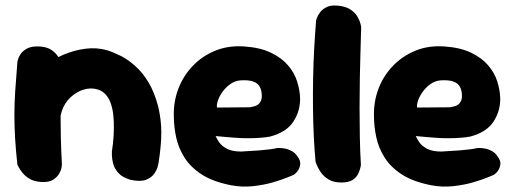

<svg xmlns="http://www.w3.org/2000/svg" viewBox="-20 -671 1898 707"><path d="M460 -9Q430 -18 415.5 -34.5Q401 -51 396.5 -69Q392 -87 392 -100Q392 -113 392 -113Q401 -170 399 -224Q397 -278 379 -310Q364 -334 340 -341.5Q316 -349 289.5 -341.5Q263 -334 240 -313Q217 -291 208 -263Q199 -235 197.5 -207Q196 -179 194 -159Q194 -136 193.5 -122.5Q193 -109 193.5 -100.5Q194 -92 193 -80Q193 -80 192.5 -72.5Q192 -65 187.5 -54.5Q183 -44 170.5 -36Q158 -28 133 -26Q113 -25 97 -36.5Q81 -48 72 -59Q63 -70 63 -70Q54 -83 52 -96.5Q50 -110 51 -130Q52 -150 49 -181Q44 -221 43 -247Q42 -273 46 -293Q50 -313 59 -331.5Q68 -350 84 -374Q106 -402 139.5 -427Q173 -452 212.5 -469Q252 -486 294 -491.5Q336 -497 374 -486Q397 -479 424 -465.5Q451 -452 478 -428Q505 -404 527 -367.5Q549 -331 563 -277Q574 -229 574 -183Q574 -137 564 -72Q564 -72 561 -59Q558 -46 548 -31.5Q538 -17 517.5 -9Q497 -1 460 -9ZM130 -1Q105 -3 89 -12.5Q73 -22 63 -34.5Q53 -47 48.5 -56Q44 -65 44 -65Q38 -119 35.5 -163Q33 -207 33 -248Q33 -289 36 -335.5Q39 -382 44 -442Q44 -442 46 -451Q48 -460 55.5 -471.5Q63 -483 79 -492Q95 -501 123 -500Q152 -499 169.5 -487Q187 -475 195.5 -460Q204 -445 206.5 -433.5Q209 -422 209 -422Q206 -374 204.5 -333Q203 -292 203 -251.5Q203 -211 204 -165.5Q205 -120 208 -64Q208 -64 206.5 -54Q205 -44 197.5 -31Q190 -18 174.5 -8.5Q159 1 130 -1Z M830 11Q764 -2 723 -28.5Q682 -55 659.5 -90.5Q637 -126 628.5 -166Q620 -206 620 -246Q619 -298 637 -345Q655 -392 690 -428.5Q725 -465 773 -484.5Q821 -504 879 -500Q938 -496 977.5 -477Q1017 -458 1040.5 -430.5Q1064 -403 1074 -371.5Q1084 -340 1085 -310Q1086 -263 1060.5 -223.5Q1035 -184 974 -168Q958 -165 937 -163.5Q916 -162 893.5 -162Q871 -162 850 -163.5Q829 -165 812 -166.5Q795 -168 784.5 -169Q774 -170 774 -170Q778 -160 787.5 -146.5Q797 -133 816 -123Q835 -113 868 -113Q907 -115 932.5 -117Q958 -119 973 -121Q988 -123 994.5 -124.5Q1001 -126 1001 -126Q1001 -126 1009 -126Q1017 -126 1029 -124Q1041 -122 1054 -115Q1067 -108 1076 -94Q1087 -79 1085.5 -66.5Q1084 -54 1078.5 -45Q1073 -36 1067 -31.5Q1061 -27 1061 -27Q1061 -27 1040.5 -18.5Q1020 -10 986.5 0Q953 10 912 14.5Q871 19 830 11ZM779 -275 901 -276Q901 -276 905 -277Q909 -278 916 -279.5Q923 -281 929.5 -285.5Q936 -290 940 -298Q944 -306 944 -318Q944 -338 936.5 -351.5Q929 -365 912 -371Q895 -377 864 -375Q845 -373 829 -362Q813 -351 801 -335Q789 -319 783 -302.5Q777 -286 779 -275Z M1237 1Q1208 1 1189.5 -10.5Q1171 -22 1161 -37Q1151 -52 1146.5 -63.5Q1142 -75 1142 -75Q1138 -118 1135.5 -169Q1133 -220 1132.5 -274.5Q1132 -329 1133 -384Q1134 -439 1137 -493Q1140 -547 1144 -596Q1144 -596 1147 -605Q1150 -614 1158.5 -625.5Q1167 -637 1183 -645Q1199 -653 1226 -650Q1255 -647 1272 -635Q1289 -623 1297 -608.5Q1305 -594 1307.5 -583Q1310 -572 1310 -572Q1309 -533 1307.5 -485Q1306 -437 1305 -384Q1304 -331 1304 -275.5Q1304 -220 1305 -166Q1306 -112 1309 -63Q1309 -63 1307 -53.5Q1305 -44 1299 -31Q1293 -18 1278.5 -8.5Q1264 1 1237 1Z M1567 11Q1501 -2 1460 -28.5Q1419 -55 1396.5 -90.5Q1374 -126 1365.5 -166Q1357 -206 1357 -246Q1356 -298 1374 -345Q1392 -392 1427 -428.5Q1462 -465 1510 -484.5Q1558 -504 1616 -500Q1675 -496 1714.5 -477Q1754 -458 1777.5 -430.5Q1801 -403 1811 -371.5Q1821 -340 1822 -310Q1823 -263 1797.5 -223.5Q1772 -184 1711 -168Q1695 -165 1674 -163.5Q1653 -162 1630.5 -162Q1608 -162 1587 -163.5Q1566 -165 1549 -166.5Q1532 -168 1521.5 -169Q1511 -170 1511 -170Q1515 -160 1524.5 -146.5Q1534 -133 1553 -123Q1572 -113 1605 -113Q1644 -115 1669.5 -117Q1695 -119 1710 -121Q1725 -123 1731.5 -124.5Q1738 -126 1738 -126Q1738 -126 1746 -126Q1754 -126 1766 -124Q1778 -122 1791 -115Q1804 -108 1813 -94Q1824 -79 1822.5 -66.5Q1821 -54 1815.5 -45Q1810 -36 1804 -31.5Q1798 -27 1798 -27Q1798 -27 1777.5 -18.5Q1757 -10 1723.5 0Q1690 10 1649 14.5Q1608 19 1567 11ZM1516 -275 1638 -276Q1638 -276 1642 -277Q1646 -278 1653 -279.5Q1660 -281 1666.5 -285.5Q1673 -290 1677 -298Q1681 -306 1681 -318Q1681 -338 1673.5 -351.5Q1666 -365 1649 -371Q1632 -377 1601 -375Q1582 -373 1566 -362Q1550 -351 1538 -335Q1526 -319 1520 -302.5Q1514 -286 1516 -275Z"/></svg>

Font: Sour Gummy Black ExtraBold
Style: Regular
Weight: 800
Version: Version 1.000